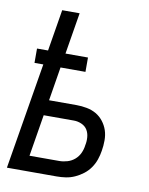

<svg xmlns="http://www.w3.org/2000/svg" viewBox="-83 -796 666 857"><g transform="rotate(10 250.0 -367.5)"><path d="M8 0 88 -482H48V-547H98L129 -735H208L177 -547H279V-482H166L141 -329H266Q289 -329 312.5 -324.5Q336 -320 355 -309Q374 -298 388 -280Q402 -262 409 -241Q416 -220 416 -195.5Q416 -171 412 -148Q409 -128 402 -107.5Q395 -87 382.5 -69Q370 -51 352.5 -37.5Q335 -24 315 -15Q295 -6 274.5 -3Q254 0 233 0ZM98 -70H233Q251 -70 269.5 -75.5Q288 -81 302.5 -93.5Q317 -106 325 -123.5Q333 -141 335 -159Q339 -177 337.5 -196Q336 -215 327 -229.5Q318 -244 301 -251.5Q284 -259 266 -259H129Z"/></g></svg>

Font: Iosevka Curly Oblique
Style: Regular
Weight: 400
Italic angle: -9°
Monospace: yes
Designer: Belleve Invis
Foundry: Belleve Invis
Version: Version 11.1.0; ttfautohint (v1.8.3)